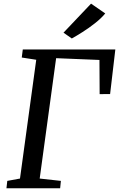

<svg xmlns="http://www.w3.org/2000/svg" viewBox="-20 -1008 638 1028"><path d="M14.5 0 19 -39.5 87 -52 174 -688 96.5 -700 102 -743H597.5L569.5 -504.5L513.5 -504L512.5 -687L280.5 -696.5L192.5 -52L306 -39.5L302 0ZM364.5 -802 320 -833 467.5 -988.5 543.5 -936Q522 -910 489 -884Q456 -858 422.5 -836.8Q389 -815.5 364.5 -802Z"/></svg>

Font: Merriweather 20pt
Style: Italic
Weight: 400
Italic angle: -7.8°
Version: Version 2.101